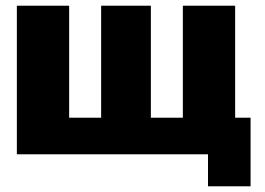

<svg xmlns="http://www.w3.org/2000/svg" viewBox="-20 -540 927 672"><path d="M39 0V-520H222V-128H334V-520H508V-128H620V-520H803V-128H857V112H708V0Z"/></svg>

Font: Murecho ExtraBold
Style: Regular
Weight: 800
Designer: Neil Summerour
Foundry: Positype
Version: Version 1.010; ttfautohint (v1.8.3)